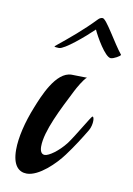

<svg xmlns="http://www.w3.org/2000/svg" viewBox="-76 -686 512 741"><g transform="rotate(10 180.0 -315.0)"><path d="M289 -201C296 -213 299 -228 299 -239C299 -249 297 -255 293 -255C289 -255 241 -170 217 -138C189 -102 153 -77 137 -77C124 -77 118 -89 118 -107C118 -168 167 -262 206 -339C213 -353 234 -390 246 -399C243 -399 240 -399 236 -399C221 -399 197 -400 186 -400C124 -400 83 -295 65 -250C40 -188 25 -126 25 -78C25 -16 50 6 81 6C129 6 189 -54 217 -92C244 -128 270 -169 289 -201ZM360 -509C328 -548 281 -636 266 -636C261 -636 254 -634 248 -627C202 -579 155 -540 102 -497C102 -497 102 -496 102 -496C102 -494 111 -493 120 -493C141 -493 213 -554 248 -588C259 -563 301 -489 323 -489C335 -489 360 -504 360 -508C360 -509 360 -509 360 -509Z"/></g></svg>

Font: Playball
Style: Regular
Weight: 400
Designer: Robert E. Leuschke
Foundry: Robert E. Leuschke
Version: Version 1.001